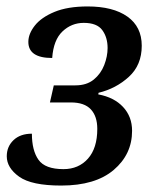

<svg xmlns="http://www.w3.org/2000/svg" viewBox="-20 -566 496 596"><path d="M170 10Q78 10 39.5 -17.5Q1 -45 1 -81Q1 -111 22 -131Q43 -151 79 -151Q79 -99 99.5 -70Q120 -41 177 -41Q224 -41 253 -73.5Q282 -106 282 -166Q282 -205 262 -226.5Q242 -248 200 -248H135L147 -301H214Q249 -301 271 -319Q293 -337 303.5 -364Q314 -391 314 -417Q314 -450 297.5 -472.5Q281 -495 240 -495Q202 -495 174 -468.5Q146 -442 142 -386Q68 -386 68 -436Q68 -461 88 -486.5Q108 -512 149 -529Q190 -546 252 -546Q331 -546 375.5 -514.5Q420 -483 420 -424Q420 -364 380 -327.5Q340 -291 286 -278L285 -273Q334 -264 362 -234Q390 -204 390 -160Q390 -87 333 -38.5Q276 10 170 10Z"/></svg>

Font: Noto Serif SemiCondensed Medium
Style: Italic
Weight: 500
Width: 4
Italic angle: -12°
Designer: Monotype Design Team
Foundry: Monotype Imaging Inc.
Version: Version 2.013